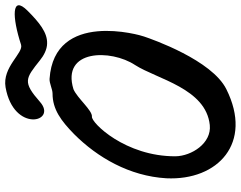

<svg xmlns="http://www.w3.org/2000/svg" viewBox="-110 -770 888 707"><g transform="rotate(-90 333.5 -417.0)"><path d="M311 -713C385 -778 397 -767 465 -713C481 -700 504 -687 527 -687C567 -686 604 -716 647 -759C707 -819 623 -816 522 -783C491 -773 440 -853 365 -840C196 -810 237 -648 311 -713ZM342 -667C284 -667 242 -636 192 -587C107 -502 38 -384 30 -248C21 -58 160 72 358 -27C465 -80 542 -300 552 -330C557 -342 650 -661 396 -678C380 -679 358 -667 342 -667ZM447 -363C395 -282 361 -102 226 -88C159 -81 112 -155 111 -214C110 -399 235 -525 257 -522C280 -520 325 -576 358 -590C505 -635 506 -452 447 -363Z"/></g></svg>

Font: Carybe
Style: Regular
Weight: 400
Designer: Genilson Lima Santos
Foundry: Genilson Lima Santos
Version: Version 1.010;PS 001.010;hotconv 1.0.70;makeotf.lib2.5.58329